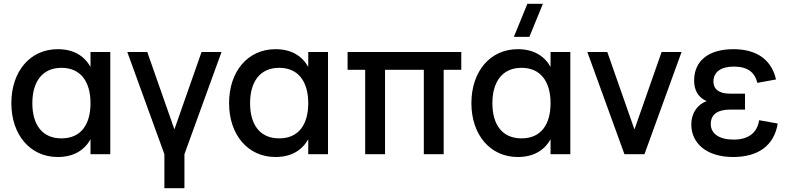

<svg xmlns="http://www.w3.org/2000/svg" viewBox="-20 -815 4158 1015"><path d="M458.5 -540V-461.5C425 -520 369 -555 285 -555C140 -555 40 -438.5 40 -269.5C40 -102.5 139.5 15 285 15C369 15 425 -20 458.5 -78.5V0H563V-540ZM305 -456.5C406 -456.5 458.5 -383.5 458.5 -269.5C458.5 -159.5 410 -83.5 305 -83.5C202.5 -83.5 151 -156.5 151 -269.5C151 -380 201.5 -456.5 305 -456.5Z M955 180V0L1151 -540H1045.5L902 -131L758.5 -540H653L849 0V180Z M1609.5 -540V-461.5C1576 -520 1520 -555 1436 -555C1291 -555 1191 -438.5 1191 -269.5C1191 -102.5 1290.5 15 1436 15C1520 15 1576 -20 1609.5 -78.5V0H1714V-540ZM1456 -456.5C1557 -456.5 1609.5 -383.5 1609.5 -269.5C1609.5 -159.5 1561 -83.5 1456 -83.5C1353.5 -83.5 1302 -156.5 1302 -269.5C1302 -380 1352.5 -456.5 1456 -456.5Z M2015.5 0V-446H2220.5V0H2325.5V-446H2418.5V-540H1817.5V-446H1910.5V0Z M2850 -795H2768L2696.5 -620H2778.5ZM2890.5 -540V-461.5C2857 -520 2801 -555 2717 -555C2572 -555 2472 -438.5 2472 -269.5C2472 -102.5 2571.5 15 2717 15C2801 15 2857 -20 2890.5 -78.5V0H2995V-540ZM2737 -456.5C2838 -456.5 2890.5 -383.5 2890.5 -269.5C2890.5 -159.5 2842 -83.5 2737 -83.5C2634.5 -83.5 2583 -156.5 2583 -269.5C2583 -380 2633.5 -456.5 2737 -456.5Z M3387 0 3583 -540H3477.5L3334 -130.5L3190.5 -540H3085L3281 0Z M3855.5 15C3986 15 4072 -43.5 4091.5 -162L3993 -179.5C3982.5 -109.5 3932.5 -77 3858.5 -77C3781.5 -77 3737.5 -108.5 3737.5 -159.5C3737.5 -213.5 3779 -235.5 3837.5 -235.5H3918.5V-320H3837.5C3781.5 -320 3751.5 -343.5 3751.5 -384C3751.5 -435 3792.5 -463 3859 -463C3931 -463 3970.5 -433.5 3983.5 -377L4082.5 -395C4054.5 -514.5 3962 -555 3857 -555C3725.5 -555 3649.5 -493 3649.5 -389.5C3649.5 -336.5 3671 -300.5 3716 -280C3668.5 -264.5 3634.5 -218 3634.5 -157.5C3634.5 -56.5 3716.5 15 3855.5 15Z"/></svg>

Font: Vela Sans SemBd
Style: Regular
Weight: 600
Designer: Principal design: Mikhail Sharanda - project Manrope.
Design modification: Ravid Balaliev
Foundry: Mikhail Sharanda
Version: Version 1.001